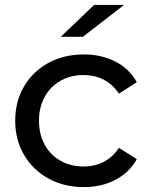

<svg xmlns="http://www.w3.org/2000/svg" viewBox="-20 -757 611 783"><path d="M177.5 -29C219.8 -5.7 268 6 322 6C370 6 412.8 -3.8 450.5 -23.5C488.2 -43.2 517.3 -71.3 538 -108L465 -154C448.3 -128.7 427.7 -109.7 403 -97C378.3 -84.3 351 -78 321 -78C286.3 -78 255.2 -85.7 227.5 -101C199.8 -116.3 178.2 -138.2 162.5 -166.5C146.8 -194.8 139 -227.7 139 -265C139 -301.7 146.8 -334.2 162.5 -362.5C178.2 -390.8 199.8 -412.7 227.5 -428C255.2 -443.3 286.3 -451 321 -451C351 -451 378.3 -444.7 403 -432C427.7 -419.3 448.3 -400.3 465 -375L538 -422C517.3 -458.7 488.2 -486.7 450.5 -506C412.8 -525.3 370 -535 322 -535C268 -535 219.8 -523.5 177.5 -500.5C135.2 -477.5 102 -445.5 78 -404.5C54 -363.5 42 -317 42 -265C42 -213 54 -166.5 78 -125.5C102 -84.5 135.2 -52.3 177.5 -29ZM364 -737 228 -607H318L486 -737Z"/></svg>

Font: ICO Headline
Style: Regular
Weight: 500
Designer: Julieta Ulanovsky
Foundry: Julieta Ulanovsky
Version: Version 7.200